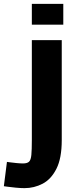

<svg xmlns="http://www.w3.org/2000/svg" viewBox="-58 -796 424 995"><path d="M107 -668V-776H270V-668ZM69 179Q49 179 23.5 176.5Q-2 174 -20 171.5Q-38 169 -38 169L-22 43Q-22 43 -7.5 45Q7 47 27 49Q47 51 61 51Q83 51 92.5 42Q102 33 104.5 7Q107 -19 107 -70V-588H262V-69Q262 24 234.5 78.5Q207 133 163 156Q119 179 69 179Z"/></svg>

Font: Ruda SemiBold
Style: Bold
Weight: 900
Designer: Mariela Monsalve and Angelina Sanchez
Foundry: Mariela Monsalve and Angelina Sanchez
Version: Version 2.000